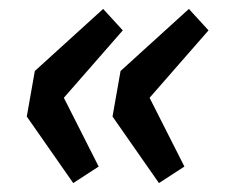

<svg xmlns="http://www.w3.org/2000/svg" viewBox="-20 -466 507 430"><path d="M144 -56 201 -93 123 -247 255 -398 211 -446 58 -307 40 -205ZM336 -56 393 -93 315 -247 447 -398 403 -446 250 -307 232 -205Z"/></svg>

Font: Source Sans Pro
Style: Bold Italic
Weight: 700
Italic angle: -11°
Designer: Paul D. Hunt
Foundry: Adobe Systems Incorporated
Version: Version 3.006;hotconv 1.0.111;makeotfexe 2.5.65597